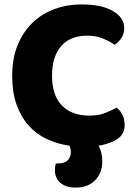

<svg xmlns="http://www.w3.org/2000/svg" viewBox="-20 -645 611 867"><path d="M541 -518Q541 -492 528 -473Q515 -454 498 -443Q472 -460 442.5 -472Q413 -484 374 -484Q297 -484 256 -436.5Q215 -389 215 -303Q215 -214 259.5 -168.5Q304 -123 383 -123Q424 -123 452.5 -134Q481 -145 507 -159Q524 -145 533.5 -125.5Q543 -106 543 -80Q543 -57 531 -38Q519 -19 490 -6Q479 -1 463 4Q447 9 425 13Q442 43 442 84Q442 135 410 168.5Q378 202 321 202Q279 202 253.5 181.5Q228 161 228 123Q228 106 232 93H242Q273 93 286.5 78Q300 63 300 41Q300 28 294 13Q238 5 190.5 -17.5Q143 -40 108.5 -79Q74 -118 54.5 -173.5Q35 -229 35 -303Q35 -381 59.5 -441Q84 -501 126.5 -542Q169 -583 226 -604Q283 -625 348 -625Q440 -625 490.5 -595Q541 -565 541 -518Z"/></svg>

Font: Baloo Bhaina 2 ExtraBold
Style: Regular
Weight: 800
Designer: Yesha Goshar, Manish Minz, Shuchita Grover and Ek Type
Foundry: Ek Type
Version: Version 1.640;hotconv 1.0.111;makeotfexe 2.5.65597; ttfautoh